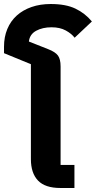

<svg xmlns="http://www.w3.org/2000/svg" viewBox="-71 -937 478 957"><path d="M230 0Q154 0 118.5 -37Q83 -74 83 -144V-617L-51 -672V-704Q-51 -753 -34.5 -792.5Q-18 -832 12.5 -859.5Q43 -887 86 -902Q129 -917 182 -917Q257 -917 305 -894Q353 -871 387 -830L301 -749Q286 -769 257 -785Q228 -801 186 -801Q141 -801 109 -783.5Q77 -766 73 -730L169 -692Q205 -678 218 -660Q231 -642 231 -606V-115H300V0Z"/></svg>

Font: IBM Plex Sans Thai
Style: Bold
Weight: 700
Designer: Mike Abbink, Paul van der Laan, Pieter van Rosmalen, Ben Mitchell, Mark Frömberg
Foundry: Bold Monday
Version: Version 1.2